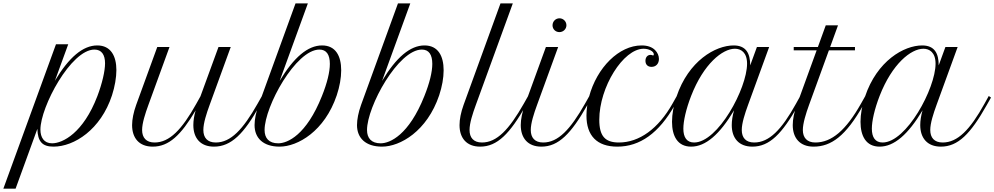

<svg xmlns="http://www.w3.org/2000/svg" viewBox="-219 -856 5868 1133"><path d="M-199.2 257.3H-127L1.5 -95.7C3.4 -21 30.3 9.3 96.7 9.3C218.8 9.3 375.5 -90.8 441.9 -293.5C458.5 -344.7 467.8 -398.9 467.8 -442.4C467.8 -524.9 435.1 -587.9 355 -587.9C270.5 -587.9 188 -518.1 105 -379.4L183.6 -594.7H111.3ZM338.4 -563.5C380.9 -563.5 400.9 -532.2 400.9 -482.4C400.9 -436.5 383.8 -363.3 355.5 -288.6C272.5 -71.3 150.9 -10.3 88.4 -10.3C40.5 -10.3 19.5 -45.4 19.5 -91.3C19.5 -225.1 199.7 -563.5 338.4 -563.5Z M584.5 -236.8C568.8 -192.9 560.5 -151.4 560.5 -117.7C560.5 -41 602.5 9.3 682.1 9.3C777.8 9.3 848.6 -58.1 935.5 -204.6C926.3 -173.3 921.9 -143.1 921.9 -117.7C921.9 -41 963.9 9.3 1043.5 9.3C1145 9.3 1220.7 -65.9 1314.5 -235.4L1339.4 -280.3L1326.7 -289.6L1301.3 -244.6C1214.4 -90.8 1142.1 -15.1 1054.2 -15.1C1004.4 -15.1 981 -43.9 981 -88.9C981 -129.4 999.5 -186 1018.1 -236.8L1142.6 -578.6H1070.3L963.9 -287.6L939.9 -244.6C854 -90.3 780.8 -15.1 692.9 -15.1C643.6 -15.1 619.6 -43.9 619.6 -88.9C619.6 -129.4 638.2 -186 656.7 -236.8L781.2 -578.6H709Z M1597.7 -835.9H1524.9L1307.1 -236.8C1291.5 -192.9 1283.2 -151.4 1283.2 -117.7C1283.2 -41 1334.5 9.3 1430.7 9.3C1538.1 9.3 1696.8 -82 1768.1 -293.5C1785.2 -344.7 1794.4 -396 1794.4 -441.4C1794.4 -525.4 1761.7 -587.9 1681.6 -587.9C1597.2 -587.9 1514.6 -517.6 1431.2 -378.4ZM1666 -563.5C1707.5 -563.5 1727.5 -533.2 1727.5 -479C1727.5 -432.1 1711.9 -366.7 1680.7 -289.1C1588.9 -58.6 1477.5 -10.3 1422.9 -10.3C1368.2 -10.3 1342.3 -40.5 1342.3 -88.9C1342.3 -227.5 1526.4 -563.5 1666 -563.5Z M2202.1 -835.9H2129.4L1911.6 -236.8C1896 -192.9 1887.7 -151.4 1887.7 -117.7C1887.7 -41 1939 9.3 2035.2 9.3C2142.6 9.3 2301.3 -82 2372.6 -293.5C2389.6 -344.7 2398.9 -396 2398.9 -441.4C2398.9 -525.4 2366.2 -587.9 2286.1 -587.9C2201.7 -587.9 2119.1 -517.6 2035.6 -378.4ZM2270.5 -563.5C2312 -563.5 2332 -533.2 2332 -479C2332 -432.1 2316.4 -366.7 2285.2 -289.1C2193.4 -58.6 2082 -10.3 2027.3 -10.3C1972.7 -10.3 1946.8 -40.5 1946.8 -88.9C1946.8 -227.5 2130.9 -563.5 2270.5 -563.5Z M2516.6 -236.8C2500.5 -192.4 2492.7 -151.4 2492.7 -117.7C2492.7 -41 2534.7 9.3 2614.3 9.3C2715.8 9.3 2790 -67.4 2885.3 -235.4L2910.6 -280.3L2897.5 -289.6L2872.1 -244.6C2784.7 -90.8 2712.9 -15.1 2625 -15.1C2575.2 -15.1 2551.8 -43.9 2551.8 -88.9C2551.8 -129.4 2570.3 -186 2588.9 -236.8L2807.1 -835.9H2734.4Z M2877.9 -236.8C2862.3 -192.9 2854 -151.4 2854 -117.7C2854 -41 2896 9.3 2975.6 9.3C3077.1 9.3 3151.4 -67.4 3246.6 -235.4L3272 -280.3L3258.8 -289.6L3233.4 -244.6C3146 -90.8 3074.2 -15.1 2986.3 -15.1C2936.5 -15.1 2913.1 -43.9 2913.1 -88.9C2913.1 -129.4 2931.6 -186 2950.2 -236.8L3074.7 -578.6H3002.4ZM3041.5 -706.5C3041.5 -684.1 3059.1 -666.5 3082 -666.5C3105 -666.5 3123.5 -684.6 3123.5 -707C3123.5 -729.5 3105 -748 3082.5 -748C3059.6 -748 3041.5 -729.5 3041.5 -706.5Z M3625.5 -461.4C3651.9 -461.4 3669.4 -480 3669.4 -508.3C3669.4 -527.3 3661.1 -545.9 3646.5 -560.5C3628.4 -578.6 3601.6 -587.9 3566.9 -587.9C3434.6 -587.9 3303.2 -458.5 3256.8 -284.2C3247.1 -246.6 3241.7 -208.5 3241.7 -173.8C3241.7 -55.7 3303.2 9.3 3423.8 9.3C3557.1 9.3 3669.4 -70.3 3762.7 -235.4L3788.1 -280.3L3774.9 -289.6L3749.5 -244.6C3666 -96.7 3553.7 -15.1 3433.1 -15.1C3351.1 -15.1 3317.4 -53.2 3317.4 -149.4C3317.4 -341.8 3459 -568.4 3579.1 -568.4C3610.8 -568.4 3639.2 -552.7 3639.2 -535.2C3639.2 -531.2 3637.7 -528.8 3634.8 -528.8C3633.8 -528.8 3632.8 -528.8 3629.4 -530.3C3626 -531.7 3623 -532.2 3620.1 -532.2C3602.1 -532.2 3589.8 -518.1 3589.8 -497.1C3589.8 -475.1 3603.5 -461.4 3625.5 -461.4Z M3772.9 -285.2C3755.9 -234.4 3746.6 -182.6 3746.6 -137.2C3746.6 -53.2 3779.3 9.3 3859.4 9.3C3944.8 9.3 4027.8 -62.5 4112.8 -205.1C4103.5 -173.3 4099.1 -143.1 4099.1 -117.7C4099.1 -41 4141.1 9.3 4220.7 9.3C4322.3 9.3 4396 -66.4 4491.2 -235.4L4516.6 -280.3L4503.4 -289.6L4478.5 -244.6C4392.6 -89.4 4319.3 -15.1 4231.4 -15.1C4181.6 -15.1 4158.2 -43.9 4158.2 -88.9C4158.2 -129.4 4176.8 -186 4195.3 -236.8L4319.8 -578.6H4247.6L4208 -470.2C4208 -540.5 4184.1 -587.9 4110.4 -587.9C4002.9 -587.9 3843.8 -497.1 3772.9 -285.2ZM3877 -15.1C3833.5 -15.1 3813.5 -45.9 3813.5 -96.7C3813.5 -141.6 3829.1 -211.9 3859.4 -290C3933.1 -479.5 4044.4 -568.4 4117.7 -568.4C4153.8 -568.4 4189.5 -546.4 4189.5 -480C4189.5 -334.5 4017.6 -15.1 3877 -15.1Z M4464.8 -559.1H4600.1L4482.9 -236.8C4466.8 -192.9 4459 -151.4 4459 -117.7C4459 -41 4502 9.3 4581.5 9.3C4686 9.3 4772 -53.2 4875 -235.4L4900.4 -280.3L4887.2 -289.6L4861.8 -244.6C4772.9 -86.9 4688.5 -15.1 4592.3 -15.1C4543 -15.1 4518.6 -43.9 4518.6 -88.9C4518.6 -127.9 4536.6 -185.5 4555.2 -236.8L4672.4 -559.1H4826.2V-578.6H4679.7L4726.1 -706.5H4653.8L4607.4 -578.6H4464.8Z M4885.3 -285.2C4868.2 -234.4 4858.9 -182.6 4858.9 -137.2C4858.9 -53.2 4891.6 9.3 4971.7 9.3C5057.1 9.3 5140.1 -62.5 5225.1 -205.1C5215.8 -173.3 5211.4 -143.1 5211.4 -117.7C5211.4 -41 5253.4 9.3 5333 9.3C5434.6 9.3 5508.3 -66.4 5603.5 -235.4L5628.9 -280.3L5615.7 -289.6L5590.8 -244.6C5504.9 -89.4 5431.6 -15.1 5343.8 -15.1C5293.9 -15.1 5270.5 -43.9 5270.5 -88.9C5270.5 -129.4 5289.1 -186 5307.6 -236.8L5432.1 -578.6H5359.9L5320.3 -470.2C5320.3 -540.5 5296.4 -587.9 5222.7 -587.9C5115.2 -587.9 4956.1 -497.1 4885.3 -285.2ZM4989.3 -15.1C4945.8 -15.1 4925.8 -45.9 4925.8 -96.7C4925.8 -141.6 4941.4 -211.9 4971.7 -290C5045.4 -479.5 5156.7 -568.4 5230 -568.4C5266.1 -568.4 5301.8 -546.4 5301.8 -480C5301.8 -334.5 5129.9 -15.1 4989.3 -15.1Z"/></svg>

Font: Petit Formal Script
Style: Regular
Weight: 400
Designer: Pablo Impallari, Brenda Gallo, Rodrigo Fuenzalida
Foundry: Pablo Impallari, Brenda Gallo, Rodrigo Fuenzalida
Version: Version 1.001